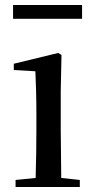

<svg xmlns="http://www.w3.org/2000/svg" viewBox="-20 -745 377 765"><path d="M32 -670H307V-725H32ZM121 0H298V-28L224 -36L222 -230V-382L225 -526L212 -534L35 -491V-466L121 -461C123 -411 125 -362 125 -294V-230C125 -176 124 -92 122 -36L42 -28V0Z"/></svg>

Font: Source Han Serif CN Medium
Style: Regular
Weight: 500
Designer: Ryoko NISHIZUKA 西塚涼子 (kana & ideographs); Frank Grießhammer (Latin, Greek & Cyrillic); Wenlong ZHANG 张文龙 (bopomofo); San
Foundry: Adobe
Version: Version 2.002;hotconv 1.1.0;makeotfexe 2.6.0